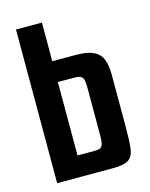

<svg xmlns="http://www.w3.org/2000/svg" viewBox="-99 -693 594 758"><g transform="rotate(-15 198.0 -314.0)"><path d="M40 0V-628H146V-470H243Q289 -470 314 -458Q339 -446 349 -421.5Q359 -397 359 -358V-139Q359 -85 355 -55Q351 -25 332 -12.5Q313 0 267 0ZM146 -85H215Q231 -85 238.5 -88.5Q246 -92 249.5 -103Q253 -114 253 -137V-336Q253 -354 250.5 -364.5Q248 -375 240 -380Q232 -385 216 -385H146Z"/></g></svg>

Font: Smooch Sans
Style: Bold
Weight: 700
Designer: Robert E. Leuschke
Foundry: Robert E. Leuschke
Version: Version 1.010